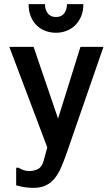

<svg xmlns="http://www.w3.org/2000/svg" viewBox="-20 -752 540 926"><path d="M58 57H70Q80 64 93.5 68.5Q107 73 121 73Q144 73 163.5 63Q183 53 191 21L208 -41L25 -526H142L260 -180L368 -526H479L303 -18Q289 23 275 55Q261 87 243 109Q225 131 200.5 142.5Q176 154 141 154Q123 154 103.5 151.5Q84 149 58 142ZM382 -732Q382 -698 371 -672.5Q360 -647 342 -629.5Q324 -612 300 -603Q276 -594 250 -594Q223 -594 199 -603Q175 -612 157 -629.5Q139 -647 128.5 -672.5Q118 -698 118 -732H197Q197 -706 210 -688Q223 -670 250 -670Q277 -670 290 -688Q303 -706 303 -732Z"/></svg>

Font: D2Coding
Style: Bold
Weight: 700
Monospace: yes
Designer: Yong-Rak Park; Jeong-Hwan Yoon; Sang-Min Lee;
Foundry: NHN Corporation
Version: Version 1.3.2; Build 20180524